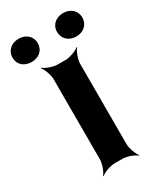

<svg xmlns="http://www.w3.org/2000/svg" viewBox="-239 -792 752 889"><g transform="rotate(-30 136.5 -348.0)"><path d="M207 -50V-478C207 -502 221 -539 233 -552L231 -554C218 -542 181 -528 157 -528H115C91 -528 54 -542 41 -554L39 -552C51 -539 65 -502 65 -478V-50C65 -26 51 11 39 24L41 26C54 14 91 0 115 0H157C181 0 218 14 231 26L233 24C221 11 207 -26 207 -50ZM18 -598C56 -598 85 -622 85 -660C85 -697 56 -722 18 -722C-20 -722 -50 -698 -50 -660C-50 -621 -21 -598 18 -598ZM256 -597C294 -597 323 -622 323 -660C323 -697 294 -722 256 -722C218 -722 188 -698 188 -660C188 -622 217 -597 256 -597Z"/></g></svg>

Font: Asimov
Style: EdgeExtreme
Weight: 500
Designer: Google
Version: Version 2.000980: 2014